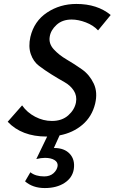

<svg xmlns="http://www.w3.org/2000/svg" viewBox="-20 -685 581 973"><path d="M367 -665Q473 -665 541 -609L477 -531Q453 -557 415 -571.5Q377 -586 343 -586Q296 -586 266.5 -559Q237 -532 232 -499Q226 -464 252.5 -435Q279 -406 318.5 -383Q358 -360 396 -333Q434 -306 455 -261.5Q476 -217 462 -159Q446 -94 398 -53Q350 -12 282 1L253 65H255Q306 65 333.5 94.5Q361 124 354 172Q347 216 307 242Q267 268 207 268Q146 268 107 234L134 188Q160 209 204 209Q233 209 251 193Q269 177 272 156Q274 137 256 126Q238 115 208 115Q188 115 164 121L219 7H216Q90 7 19 -68L92 -151Q117 -115 158 -93.5Q199 -72 243 -72Q294 -72 326 -100.5Q358 -129 365 -166Q371 -199 354 -225.5Q337 -252 306.5 -269Q276 -286 241.5 -307.5Q207 -329 178 -351Q149 -373 136 -411Q123 -449 134 -498Q153 -578 218.5 -621.5Q284 -665 367 -665Z"/></svg>

Font: EauTestInfant Semibold
Style: Italic
Weight: 600
Italic angle: -12°
Designer: Christian Thalmann (Catharsis Fonts)
Version: Version 0.001;PS 000.001;hotconv 1.0.88;makeotf.lib2.5.64775